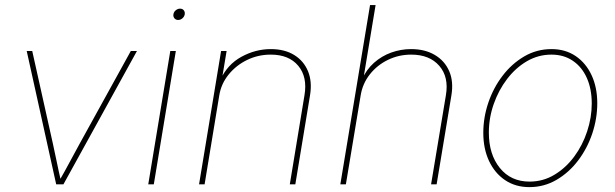

<svg xmlns="http://www.w3.org/2000/svg" viewBox="-20 -748 2497 779"><path d="M208 0 88.4 -541H110.8L194.8 -164.1Q203.1 -127 210.7 -89.4Q218.3 -51.8 227.1 -14.6H220.7Q242.2 -51.8 262.2 -89.4Q282.2 -127 302.7 -164.1L510.7 -541H535.6L237.3 0Z M581.5 0 670.9 -541H693.4L604 0ZM702.6 -667Q693.4 -667 687.7 -673.8Q682.1 -680.7 683.6 -689.9Q685.1 -699.7 693.1 -706.3Q701.2 -712.9 710.4 -712.9Q720.2 -712.9 725.6 -706.3Q731 -699.7 729.5 -689.9Q728 -680.7 720.2 -673.8Q712.4 -667 702.6 -667Z M869.6 -360.8 810.1 0H787.6L877 -541H899.4L879.9 -423.8H874Q902.3 -486.3 959.5 -517.6Q1016.6 -548.8 1078.6 -548.8Q1134.8 -548.8 1173.6 -524.9Q1212.4 -501 1229.7 -459Q1247.1 -417 1237.8 -360.8L1178.2 0H1155.8L1215.3 -361.3Q1228 -435.5 1190.2 -481Q1152.3 -526.4 1078.6 -526.4Q1027.3 -526.4 982.9 -504.9Q938.5 -483.4 908 -446Q877.4 -408.7 869.6 -360.8Z M1443.4 -361.3 1383.3 0H1360.8L1481.4 -727.5H1503.9L1453.6 -423.8H1447.8Q1466.3 -465.8 1497.6 -493.4Q1528.8 -521 1567.6 -534.9Q1606.4 -548.8 1647.9 -548.8Q1704.1 -548.8 1744.1 -525.1Q1784.2 -501.5 1802.5 -459.5Q1820.8 -417.5 1811.5 -361.3L1751.5 0H1729L1789.1 -361.3Q1801.8 -435.5 1762.2 -481Q1722.7 -526.4 1648.4 -526.4Q1597.7 -526.4 1554 -505.1Q1510.3 -483.9 1480.7 -446.5Q1451.2 -409.2 1443.4 -361.3Z M2127.9 11.2Q2071.3 11.2 2029.3 -17.1Q1987.3 -45.4 1964.1 -95Q1940.9 -144.5 1940.9 -209Q1940.9 -271.5 1961.4 -331.8Q1981.9 -392.1 2019.3 -440.9Q2056.6 -489.7 2107.2 -519.3Q2157.7 -548.8 2217.8 -548.8Q2273.9 -548.8 2315.7 -520.5Q2357.4 -492.2 2380.4 -442.6Q2403.3 -393.1 2403.3 -329.1Q2403.3 -267.1 2383.1 -206.5Q2362.8 -146 2325.7 -96.9Q2288.6 -47.9 2238 -18.3Q2187.5 11.2 2127.9 11.2ZM2128.4 -11.2Q2183.6 -11.2 2229.7 -39.1Q2275.9 -66.9 2309.8 -112.8Q2343.8 -158.7 2362.3 -215.1Q2380.9 -271.5 2380.9 -328.1Q2380.9 -386.7 2361.1 -431.4Q2341.3 -476.1 2304.4 -501.2Q2267.6 -526.4 2217.3 -526.4Q2164.1 -526.4 2118.2 -499.8Q2072.3 -473.1 2037.6 -427.7Q2002.9 -382.3 1983.2 -325.9Q1963.4 -269.5 1963.4 -210Q1963.4 -121.6 2008.1 -66.4Q2052.7 -11.2 2128.4 -11.2Z"/></svg>

Font: Inter 17pt Thin
Style: Italic
Weight: 250
Italic angle: -9.3988°
Version: Version 4.001;git-66647c0bb